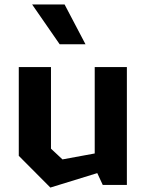

<svg xmlns="http://www.w3.org/2000/svg" viewBox="-20 -838 660 870"><path d="M211 -164.4 263.1 -115.7 491.7 -157.8V-75.5L208.2 11.9L65.1 -131.9V-534.2H211ZM554.9 0H445.6L409.2 -78.5V-534.2H554.9ZM125.6 -817.7H272.7L367.4 -637.4H250.4Z"/></svg>

Font: Monaspace Krypton Var
Style: Regular
Weight: 400
Designer: Riley Cran and the Lettermatic Team
Version: Version 1.101 (Monaspace Krypton Var)